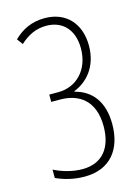

<svg xmlns="http://www.w3.org/2000/svg" viewBox="-113 -788 626 862"><g transform="rotate(-15 200.5 -357.0)"><path d="M342 -553C342 -659 278 -724 181 -724C119 -724 74 -700 37 -664L57 -637C91 -668 129 -689 179 -689C254 -689 304 -639 304 -551C304 -450 238 -387 156 -387H113V-353H154C241 -353 312 -307 312 -187C312 -86 263 -25 171 -25C123 -25 75 -40 40 -58V-19C79 -1 124 10 172 10C292 10 352 -70 352 -186C352 -292 302 -351 226 -370V-373C287 -396 342 -456 342 -553Z"/></g></svg>

Font: Noto Sans Thai ExtCond ExtLt
Style: Regular
Weight: 200
Width: 2
Designer: Monotype Design Team
Foundry: Monotype Imaging Inc.
Version: Version 2.002